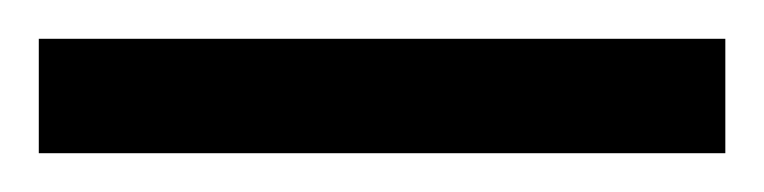

<svg xmlns="http://www.w3.org/2000/svg" viewBox="-23 -839 394 99"><path d="M-3 -760V-819H351V-760Z"/></svg>

Font: Noto Serif Tamil ExtraCondensed Thin
Style: Regular
Weight: 100
Width: 2
Designer: Indian Type Foundry, Tom Grace, and the Monotype Design Team
Foundry: Monotype Imaging Inc.
Version: Version 2.004; ttfautohint (v1.8.4.7-5d5b)